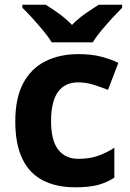

<svg xmlns="http://www.w3.org/2000/svg" viewBox="-20 -786 554 816"><path d="M300 10Q219 10 162 -19.5Q105 -49 75 -111Q45 -173 45 -270Q45 -370 79 -433Q113 -496 173.5 -526Q234 -556 313 -556Q369 -556 410.5 -545Q452 -534 483 -519L439 -404Q404 -418 373.5 -427Q343 -436 313 -436Q197 -436 197 -271Q197 -189 227.5 -150Q258 -111 313 -111Q360 -111 396 -123.5Q432 -136 466 -158V-31Q432 -9 394.5 0.5Q357 10 300 10ZM200 -606Q186 -629 163.5 -656Q141 -683 117.5 -709Q94 -735 75 -753V-766H174Q200 -750 230 -728.5Q260 -707 286 -680Q312 -707 343 -728.5Q374 -750 400 -766H499V-753Q481 -735 457 -709Q433 -683 410.5 -656Q388 -629 374 -606Z"/></svg>

Font: Noto Sans Lisu
Style: Regular
Weight: 400
Designer: Monotype Design Team. David Williams.
Foundry: Monotype Imaging Inc.
Version: Version 2.102